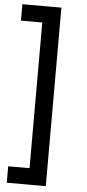

<svg xmlns="http://www.w3.org/2000/svg" viewBox="-64 -869 475 1049"><g transform="rotate(5 174.0 -344.5)"><path d="M132 145V-834H229V145ZM15 145V55H202V145ZM15 -744V-834H202V-744Z"/></g></svg>

Font: BioRhyme Medium
Style: Regular
Weight: 500
Designer: Aoife Mooney
Foundry: Aoife Mooney Type
Version: Version 1.600;gftools[0.9.33]